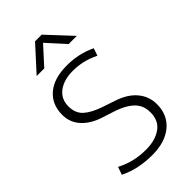

<svg xmlns="http://www.w3.org/2000/svg" viewBox="-259 -918 1001 1001"><g transform="rotate(-45 241.5 -418.0)"><path d="M246 -638Q289 -638 329 -629.5Q369 -621 409 -602L395 -561Q353 -581 318.5 -588.5Q284 -596 248 -596Q182 -596 141.5 -565.5Q101 -535 101 -481Q101 -431 132 -402.5Q163 -374 225 -353L296 -329Q365 -306 400.5 -262.5Q436 -219 436 -163Q436 -84 381 -38Q326 8 232 8Q184 8 137.5 -1Q91 -10 46 -32L61 -75Q102 -54 142.5 -44.5Q183 -35 228 -35Q295 -35 338.5 -65Q382 -95 382 -157Q382 -178 376 -197Q370 -216 355.5 -233Q341 -250 316 -265Q291 -280 253 -293L185 -315Q156 -324 131 -338.5Q106 -353 87 -372.5Q68 -392 57.5 -417Q47 -442 47 -473Q47 -549 99 -593.5Q151 -638 246 -638ZM218 -844H267L392 -710H332L242 -809L152 -710H96Z"/></g></svg>

Font: Mukta Vaani ExtraLight
Style: Regular
Weight: 275
Designer: Noopur Datye, Girish Dalvi, Yashodeep Gholap, Pallavi Karambelkar
Foundry: Ek Type
Version: Version 2.538;PS 1.000;hotconv 16.6.51;makeotf.lib2.5.65220;